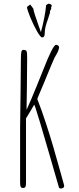

<svg xmlns="http://www.w3.org/2000/svg" viewBox="-20 -1028 440 1063"><path d="M206.5 -850.1Q202.1 -861.8 191.2 -893.1Q180.2 -924.3 173.3 -945.8Q165.5 -969.7 164.6 -980L147.5 -1002.9L129.4 -989.7Q129.9 -975.1 147.2 -933.1Q164.6 -891.1 184.3 -856Q204.1 -820.8 213.4 -820.8Q227.5 -820.8 227.5 -841.8Q227.5 -860.4 231.9 -878.9Q236.3 -897.5 245.6 -922.9Q252.9 -944.8 257.3 -959L256.3 -964.8L263.7 -980L262.7 -984.9Q266.6 -993.7 266.6 -996.1Q266.6 -1004.9 248.5 -1007.8L235.4 -1000Q230 -937 206.5 -850.1ZM246.6 -196.8 306.2 9.3Q308.1 15.6 317.9 15.6Q325.2 15.6 330.3 11.7Q335.4 7.8 335.4 1Q335.4 -2.4 334 -5.9Q326.7 -32.7 309.1 -95Q291.5 -157.2 274.4 -216.8Q258.3 -272.9 233.6 -347.9Q209 -422.9 189 -473.1Q187 -475.6 187 -479.5Q187 -481 188 -484.9Q190.9 -489.7 225.1 -572.8L231 -587.4Q266.6 -674.8 281.2 -707Q283.7 -711.9 291 -724.6Q304.7 -746.6 307.1 -765.1Q307.1 -772 302.2 -775.9Q297.4 -779.8 290 -779.8Q273.4 -779.8 219.2 -641.1Q212.9 -626 181.6 -547.9Q149.4 -468.3 127.9 -421.9H127L128.9 -543Q130.4 -659.7 130.4 -709.5Q130.4 -737.8 127 -744.6Q123.5 -752 108.9 -752Q100.6 -752 98.1 -740.2Q95.7 -726.6 95.7 -704.6Q95.7 -630.4 93.8 -512.7Q91.3 -365.2 91.3 -320.8V-18.6Q91.3 -0.5 94.5 6.1Q97.7 12.7 107.9 12.7Q117.7 12.7 120.8 6.3Q124 0 124 -16.6V-372.6L138.2 -396Q142.1 -401.9 145.5 -408Q148.9 -414.1 152.8 -419.9Q154.8 -424.8 158.2 -429.7Q164.1 -439.5 166.5 -443.4Q168.9 -447.3 169.4 -448.7L176.3 -431.6Q189.9 -392.1 246.6 -196.8Z"/></svg>

Font: Amatica SC
Style: Regular
Weight: 400
Version: Version 2.000